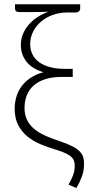

<svg xmlns="http://www.w3.org/2000/svg" viewBox="-20 -728 422 916"><path d="M362.5 -688Q362.5 -678.5 356.2 -673.5Q350 -668.5 342.5 -668.5H302Q263 -668.5 230.2 -656.2Q197.5 -644 173.8 -623.2Q150 -602.5 137 -575Q124 -547.5 124 -517Q124 -490.5 134.8 -468.8Q145.5 -447 166.2 -431.8Q187 -416.5 218 -408Q249 -399.5 289.5 -399.5H327V-361H274Q229 -361 195.8 -350.2Q162.5 -339.5 140.5 -320Q118.5 -300.5 107.8 -273.2Q97 -246 97 -213.5Q97 -179 109.8 -154.2Q122.5 -129.5 145.2 -111.2Q168 -93 199.5 -79.2Q231 -65.5 269 -53Q305 -41 327 -29.2Q349 -17.5 361 -4.8Q373 8 377 22Q381 36 381 52.5Q381 86.5 370.5 114.8Q360 143 344.5 169L307 153Q317.5 134.5 327 112.2Q336.5 90 336.5 63Q336.5 51 333.5 40.8Q330.5 30.5 321 21.2Q311.5 12 293.2 3.2Q275 -5.5 245 -14.5Q207 -25.5 171.8 -40.5Q136.5 -55.5 109.5 -78Q82.5 -100.5 66.2 -132.5Q50 -164.5 50 -210Q50 -238 57.8 -265Q65.5 -292 82 -315Q98.5 -338 124.5 -355.8Q150.5 -373.5 187 -383.5Q132.5 -400 106 -434.2Q79.5 -468.5 79.5 -514Q79.5 -541 89.2 -565Q99 -589 116.5 -609.5Q134 -630 158 -645.8Q182 -661.5 210.5 -672Q193 -671 173 -670.8Q153 -670.5 128.5 -670.5H70.5Q51.5 -670.5 51.5 -688.5V-707.5H362.5Z"/></svg>

Font: Lato 2
Style: Regular
Weight: 300
Designer: Lukasz Dziedzic with Adam Twardoch and Botio Nikoltchev
Foundry: tyPoland Lukasz Dziedzic
Version: Version 2.015; 2015-08-06; http://www.latofonts.com/